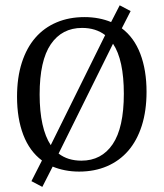

<svg xmlns="http://www.w3.org/2000/svg" viewBox="-20 -642 623 729"><path d="M130.5 -283.3Q130.5 -218.9 141.3 -170.5Q152 -122.2 172.7 -90.9L379.3 -508.7Q361.8 -522.2 339.8 -529.1Q317.8 -536 291.6 -536Q215.3 -536 172.9 -474Q130.5 -412 130.5 -283.3ZM289.1 -32Q365.5 -32 407.8 -94.5Q450.2 -157.1 450.2 -286.2Q450.2 -349.5 440 -397.3Q429.8 -445.1 409.1 -476L202.5 -58.9Q220 -45.5 241.6 -38.7Q263.3 -32 289.1 -32ZM280.7 9.5Q252.4 9.5 227.1 4.5Q201.8 -0.4 180 -9.5L140.7 67.6L99.3 45.8L139.3 -32.7Q92.4 -67.6 68.5 -129.8Q44.7 -192 44.7 -274.9Q44.7 -347.6 62.9 -404.2Q81.1 -460.7 114.4 -498.9Q147.6 -537.1 195.1 -557.1Q242.5 -577.1 300.4 -577.1Q329.1 -577.1 354.5 -572.2Q380 -567.3 401.8 -558.2L434.5 -621.8L476 -600L442.5 -534.5Q489.1 -499.6 512.7 -437.8Q536.4 -376 536.4 -293.5Q536.4 -221.5 518.4 -164.9Q500.4 -108.4 467.1 -69.8Q433.8 -31.3 386.4 -10.9Q338.9 9.5 280.7 9.5Z"/></svg>

Font: Rasa
Style: Regular
Weight: 400
Version: Version 1.000;PS 1.000;hotconv 1.0.88;makeotf.lib2.5.647800;